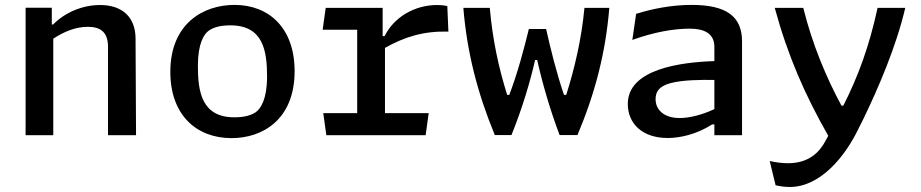

<svg xmlns="http://www.w3.org/2000/svg" viewBox="-20 -552 3760 784"><path d="M535.5 0 533.5 -395.5C533 -480 481.5 -531.5 388.5 -531.5C315 -531.5 244 -500 197 -452H191.5V-520.5H84.5V0H197.5V-394C241.5 -423 289.5 -442.5 338.5 -442.5C389 -442.5 421 -422 421 -361V0Z M925.5 12C1053 12 1183 -64.5 1183 -261.5C1183 -436.5 1079.5 -532 937.5 -532C810.5 -532 675.5 -456 675.5 -258.5C675.5 -84 780.5 12 925.5 12ZM788 -283C788 -374 812.5 -413.5 833.5 -427.5C854.5 -441.5 881.5 -448.5 921 -448.5C1055 -448.5 1070.5 -344 1070.5 -239C1070.5 -148 1045 -108.5 1024.5 -94C1004.5 -80.5 976.5 -73 937 -73C803.5 -73 788 -177.5 788 -283Z M1542.5 -520H1310L1297.5 -430.5H1438.5V-90H1300L1312.5 0H1718L1730.5 -90H1552V-356.5C1633.5 -402 1709 -425.5 1811 -423L1806.5 -527C1792.5 -530.5 1779 -531.5 1764.5 -531.5C1673.5 -531.5 1589 -482.5 1550.5 -404.5H1542.5Z M2265 -0.5H2338C2409.5 -170 2453 -336 2468 -520H2366.5C2354.5 -391.5 2326 -271.5 2292 -164.5H2283C2252 -255 2227 -357.5 2210 -433.5H2139.5C2121 -357.5 2094 -254.5 2059.5 -164.5H2051C2016.5 -273.5 1991 -391.5 1980 -520H1872C1887 -336 1930.5 -170 2000.5 -0.5H2068.5C2112.5 -109.5 2144 -215 2165 -307H2173.5C2194 -215.5 2224 -109.5 2265 -0.5Z M3010 0V-383C3010 -485.5 2945.5 -532 2804 -532C2723 -532 2642.5 -516 2577.5 -495.5L2562 -389C2651 -421 2731 -435 2797 -435C2854 -435 2897 -416 2897 -361V-302.5C2759 -298 2543.5 -270 2543.5 -127.5C2543.5 -48.5 2601.5 11.5 2706.5 11.5C2755.5 11.5 2823 -2.5 2888 -44H2897V0ZM2657 -147C2657 -176.5 2670 -199 2716 -212C2766.5 -226 2845 -226.5 2897 -225.5V-106.5C2848.5 -83.5 2795.5 -70 2755.5 -70C2695 -70 2657 -100.5 2657 -147Z M3260 -520H3143.5C3197.5 -322 3267 -164.5 3362 2.5L3352 21C3326.5 70 3282.5 114.5 3197.5 114.5C3172 114.5 3145 110.5 3123 105.5L3147 204.5C3162 208 3182.5 211.5 3205 211.5C3330.5 211.5 3431.5 86 3485.5 -26.5L3506.5 -68.5C3566.5 -192.5 3639.5 -361.5 3676.5 -520H3563.5C3529.5 -363.5 3484.5 -240.5 3423.5 -120.5H3416C3353.5 -236 3296.5 -372.5 3260 -520Z"/></svg>

Font: Monaspace Argon Medium
Style: Regular
Weight: 500
Designer: Riley Cran & the Lettermatic Team
Foundry: Lettermatic
Version: Version 1.000 (Monaspace Argon)